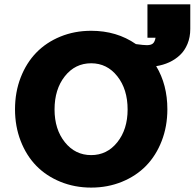

<svg xmlns="http://www.w3.org/2000/svg" viewBox="-20 -852 892 880"><path d="M692.9 -679.2H655.8V-832H852.1V-719.2Q852.1 -681.6 839.4 -650.9Q826.7 -620.1 804.9 -599.6Q783.2 -579.1 755.4 -566.4Q727.5 -553.7 695.8 -548.8Q747.1 -463.9 747.1 -351.1Q747.1 -272.9 721.2 -206.1Q695.3 -139.2 649.7 -92.3Q604 -45.4 538.8 -18.8Q473.6 7.8 397.9 7.8Q322.3 7.8 257.1 -18.8Q191.9 -45.4 146.2 -92.3Q100.6 -139.2 74.7 -206.1Q48.8 -272.9 48.8 -351.1Q48.8 -429.7 74.7 -496.6Q100.6 -563.5 146.2 -610.6Q191.9 -657.7 256.8 -684.3Q321.8 -710.9 397.9 -710.9Q515.1 -710.9 603 -649.9Q638.2 -645 652.8 -645Q671.4 -645 680.4 -652.3Q689.5 -659.7 692.9 -679.2ZM397.9 -141.1Q470.7 -141.1 517.8 -200.2Q564.9 -259.3 564.9 -350.1Q564.9 -442.9 517.8 -502.4Q470.7 -562 397.9 -562Q324.2 -562 277.1 -502.4Q230 -442.9 230 -350.1Q230 -259.3 277.3 -200.2Q324.7 -141.1 397.9 -141.1Z"/></svg>

Font: LT Superior Black
Style: Regular
Weight: 900
Designer: Daniel Lyons
Foundry: LyonsType
Version: Version 2.005